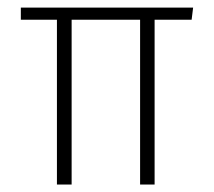

<svg xmlns="http://www.w3.org/2000/svg" viewBox="-20 -496 576 516"><path d="M36 -443V-475.5H499L495 -443ZM133 0V-459H172.5V0ZM356.5 0V-459H395.5V0Z"/></svg>

Font: Anek Latin ExtraLight
Style: Regular
Weight: 250
Designer: Yesha Goshar
Foundry: Ek Type
Version: Version 1.003